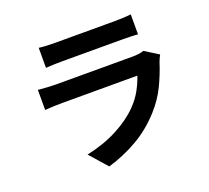

<svg xmlns="http://www.w3.org/2000/svg" viewBox="-137 -939 1273 1169"><g transform="rotate(-20 500.0 -354.0)"><path d="M223.4 -767.2Q244 -764.5 273 -763.1Q302.1 -761.7 327.3 -761.7Q345.7 -761.7 385.2 -761.7Q424.7 -761.7 473.2 -761.7Q521.7 -761.7 569.9 -761.7Q618.1 -761.7 656.2 -761.7Q694.3 -761.7 711.5 -761.7Q735.3 -761.7 767.1 -763.1Q799 -764.5 819.6 -767.2V-637.6Q799.7 -639.6 768.6 -640.4Q737.4 -641.2 709.8 -641.2Q693.5 -641.2 655.3 -641.2Q617 -641.2 568.5 -641.2Q520 -641.2 471.5 -641.2Q423 -641.2 384.2 -641.2Q345.4 -641.2 327.3 -641.2Q303.1 -641.2 274.3 -640.3Q245.5 -639.4 223.4 -637.6ZM904.3 -476.6Q899.1 -467.2 893.5 -455.2Q887.9 -443.1 885.3 -435.2Q862.3 -362.6 827.9 -291.3Q793.4 -220.1 737.4 -158.3Q661.9 -74.2 569 -21.7Q476 30.8 380.2 58.3L280.6 -54.9Q393.6 -78.8 481.7 -125.2Q569.9 -171.5 627.4 -230.3Q667.5 -271.3 692 -316.4Q716.4 -361.6 729.7 -402.8Q718.9 -402.8 692.1 -402.8Q665.3 -402.8 627.7 -402.8Q590.2 -402.8 547 -402.8Q503.9 -402.8 458.8 -402.8Q413.8 -402.8 373.1 -402.8Q332.4 -402.8 299.6 -402.8Q266.9 -402.8 247.4 -402.8Q228.8 -402.8 195.7 -401.9Q162.5 -401 130.9 -398.3V-528.3Q163.3 -525.5 193.7 -523.6Q224.1 -521.7 247.4 -521.7Q262.2 -521.7 292.5 -521.7Q322.8 -521.7 363 -521.7Q403.2 -521.7 448.7 -521.7Q494.2 -521.7 539.8 -521.7Q585.3 -521.7 625.9 -521.7Q666.5 -521.7 696.7 -521.7Q726.8 -521.7 741.6 -521.7Q766.5 -521.7 785.5 -524.7Q804.6 -527.6 815.3 -532.2Z"/></g></svg>

Font: Shanggu Sans SC VF
Style: Regular
Weight: 250
Designer: GuiWonder
Version: Version 1.021